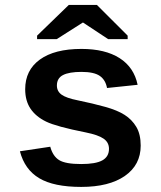

<svg xmlns="http://www.w3.org/2000/svg" viewBox="-20 -733 640 763"><path d="M539.1 -154.3Q539.1 -77.6 476.3 -33.9Q413.6 9.8 302.7 9.8Q193.8 9.8 136 -24.7Q78.1 -59.1 59.1 -131.8L179.7 -149.9Q189.9 -112.3 215.1 -96.7Q240.2 -81.1 302.7 -81.1Q360.4 -81.1 386.7 -95.7Q413.1 -110.4 413.1 -141.6Q413.1 -167 391.8 -181.9Q370.6 -196.8 319.8 -207Q203.6 -230 163.1 -249.8Q122.6 -269.5 101.3 -301Q80.1 -332.5 80.1 -378.4Q80.1 -454.1 138.4 -496.3Q196.8 -538.6 303.7 -538.6Q397.9 -538.6 455.3 -502Q512.7 -465.3 526.9 -396L405.3 -383.3Q399.4 -415.5 376.5 -431.4Q353.5 -447.3 303.7 -447.3Q254.9 -447.3 230.5 -434.8Q206.1 -422.4 206.1 -393.1Q206.1 -370.1 224.9 -356.7Q243.7 -343.3 288.1 -334.5Q350.1 -321.8 398.2 -308.3Q446.3 -294.9 475.3 -276.4Q504.4 -257.8 521.7 -228.8Q539.1 -199.7 539.1 -154.3ZM487.3 -591.3V-577.6H409.7L310.5 -643.1H308.6L205.6 -577.6H127.4V-591.3L253.4 -713.4H365.2Z"/></svg>

Font: Cousine
Style: Bold
Weight: 700
Monospace: yes
Designer: Steve Matteson
Foundry: Ascender Corporation
Version: Version 1.20